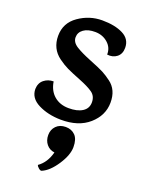

<svg xmlns="http://www.w3.org/2000/svg" viewBox="-149 -587 718 944"><g transform="rotate(20 209.5 -115.0)"><path d="M92 -263Q40 -301 40 -368.5Q40 -436 96 -475Q152 -514 218.5 -514Q285 -514 327.5 -492.5Q370 -471 370 -425Q370 -393 349 -376.5Q328 -360 298 -364Q299 -400 272 -424Q245 -448 206.5 -448.5Q168 -449 145.5 -433Q123 -417 123 -391Q123 -365 151.5 -347Q180 -329 231.5 -308.5Q283 -288 304 -277Q325 -266 349 -248Q395 -214 394.5 -147Q394 -80 339.5 -32Q285 16 192 15Q125 14 74.5 -11.5Q24 -37 24 -85Q25 -116 46 -133Q67 -150 96 -150Q103 -104 133 -78Q163 -52 208.5 -51.5Q254 -51 281 -68Q308 -85 308 -117.5Q308 -150 284 -167Q260 -184 213 -202.5Q166 -221 142 -232.5Q118 -244 92 -263ZM191 283Q185 286 174.5 277Q164 268 164 262Q204 234 219 177Q193 174 177 154.5Q161 135 161 106.5Q161 78 179.5 59Q198 40 229 40Q260 40 279 59.5Q298 79 298 120.5Q298 162 263.5 214.5Q229 267 191 283Z"/></g></svg>

Font: Karma SemiBold
Style: Regular
Weight: 600
Designer: Joana Correia
Foundry: Indian Type Foundry
Version: Version 1.202;PS 1.0;hotconv 1.0.78;makeotf.lib2.5.61930; tt